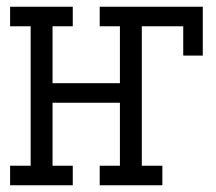

<svg xmlns="http://www.w3.org/2000/svg" viewBox="-20 -550 640 570"><path d="M10 0V-58H71V-472H10V-530H196V-472H136V-303H336V-472H276V-530H582V-385H524V-472H401V-58H462V0H276V-58H336V-245H136V-58H196V0Z"/></svg>

Font: Iosevka Curly Slab LtEx
Style: Regular
Weight: 300
Width: 7
Monospace: yes
Designer: Belleve Invis
Foundry: Belleve Invis
Version: Version 11.1.0; ttfautohint (v1.8.3)